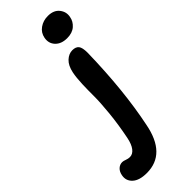

<svg xmlns="http://www.w3.org/2000/svg" viewBox="-445 -773 1063 1063"><g transform="rotate(-45 86.0 -241.5)"><path d="M200.2 -580.1Q154.8 -580.1 130.1 -606.2Q105.5 -632.3 112.8 -670.9Q119.1 -704.1 146.7 -723.6Q174.3 -743.2 210.9 -743.2Q256.8 -743.2 279.1 -714.8Q301.3 -686.5 293.9 -651.9Q289.1 -622.6 264.9 -601.3Q240.7 -580.1 200.2 -580.1ZM-16.1 259.8Q-74.2 259.8 -102.1 233.9Q-129.9 208 -122.1 169.9Q-117.7 146.5 -103.3 133.3Q-88.9 120.1 -69.8 120.1Q-61 120.1 -46.9 125.5Q-32.7 130.9 -20 130.9Q2.9 130.9 19.8 108.9Q36.6 86.9 44.9 45.9Q62.5 -42 70.3 -121.1Q78.1 -200.2 77.9 -246.1Q77.6 -292 79.3 -340.8Q81.1 -389.6 87.9 -423.8Q97.2 -468.8 121.1 -491Q145 -513.2 172.9 -513.2Q199.2 -513.2 211.2 -498.5Q223.1 -483.9 223.1 -442.9Q216.8 -152.8 170.9 68.8Q134.3 259.8 -16.1 259.8Z"/></g></svg>

Font: Shantell Sans Normal
Style: Italic
Weight: 600
Italic angle: -11.31°
Designer: Stephen Nixon, Anya Danilova, Shantell Martin
Foundry: Arrow Type
Version: Version 1.006;[559af2be0]